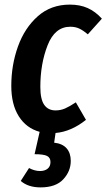

<svg xmlns="http://www.w3.org/2000/svg" viewBox="-20 -563 462 833"><path d="M155 -186Q155 -132 172 -108Q189 -84 221 -84Q243 -84 262.5 -92.5Q282 -101 309 -119L353 -43Q289 8 221 14L215 56Q251 60 269 80.5Q287 101 287 135Q287 180 254.5 215Q222 250 156 250Q102 250 70 222L106 166Q130 179 154 179Q174 179 186.5 169Q199 159 199 140Q199 121 184 113.5Q169 106 130 106L152 9Q94 -7 61.5 -58.5Q29 -110 29 -190Q29 -281 58 -361.5Q87 -442 144 -492.5Q201 -543 283 -543Q327 -543 360.5 -528Q394 -513 422 -482L361 -414Q341 -431 324 -439Q307 -447 285 -447Q218 -447 186.5 -366.5Q155 -286 155 -186Z"/></svg>

Font: Fira Sans Extra Condensed Medium
Style: Italic
Weight: 500
Width: 3
Italic angle: -8°
Designer: Carrois Corporate & Edenspiekermann AG
Foundry: Carrois Corporate GbR & Edenspiekermann AG
Version: Version 4.203